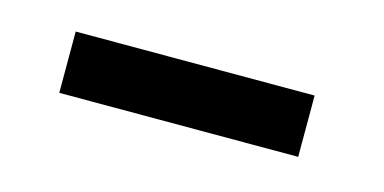

<svg xmlns="http://www.w3.org/2000/svg" viewBox="-27 -356 426 213"><g transform="rotate(15 186.0 -250.0)"><path d="M317.4 -285.2V-214.8H43V-285.2Z"/></g></svg>

Font: Jomolhari
Style: Regular
Weight: 400
Designer: Christopher J. Fynn
Foundry: Christopher  J.  Fynn (Karma Drubgy¸ Tenzin).
Version: Version alpha 0.003c 2006